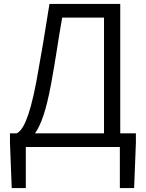

<svg xmlns="http://www.w3.org/2000/svg" viewBox="-20 -752 745 982"><path d="M512 -662V-70H159C190 -113 217 -191 241 -321C265 -449 275 -532 298 -662ZM595 -70V-732H233C208 -573 193 -483 166 -335C129 -139 94 -83 65 -70H31V-21L40 210H112V0H593V210H666L675 -21V-70Z"/></svg>

Font: Noto Sans CJK JP DemiLight
Style: Regular
Weight: 350
Designer: Ryoko NISHIZUKA (kana & ideographs); Paul D. Hunt (Latin, Greek & Cyrillic); Wenlong ZHANG (bopomofo); Sandoll Communica
Foundry: Adobe Systems Incorporated
Version: Version 1.004;PS 1.004;hotconv 1.0.82;makeotf.lib2.5.63406